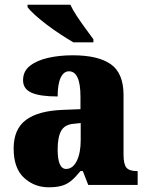

<svg xmlns="http://www.w3.org/2000/svg" viewBox="-20 -786 628 816"><path d="M187 10Q126 10 82 -30.5Q38 -71 38 -155Q38 -237 90 -276Q142 -315 246 -319L322 -322V-375Q322 -483 273 -483Q251 -483 238 -456Q225 -429 225 -376Q150 -376 114 -392Q78 -408 78 -445Q78 -483 107 -506Q136 -529 184 -540Q232 -551 289 -551Q397 -551 451 -513Q505 -475 505 -382V-129Q505 -89 517 -74Q529 -59 561 -59H565V0H355L332 -59H322Q301 -33 283 -18Q265 -3 242.5 3.5Q220 10 187 10ZM261 -68Q289 -68 306 -101.5Q323 -135 323 -191V-263L294 -260Q255 -257 240 -230Q225 -203 225 -151Q225 -68 261 -68ZM292 -606Q268 -620 238 -639.5Q208 -659 179 -681Q150 -703 128 -723Q106 -743 97 -756V-766H279Q289 -744 307 -717Q325 -690 344 -664Q363 -638 377 -619V-606Z"/></svg>

Font: Noto Serif Lao SemiCondensed Black
Style: Regular
Weight: 900
Width: 4
Designer: Monotype Design Team
Foundry: Monotype Imaging Inc.
Version: Version 2.003; ttfautohint (v1.8.4.7-5d5b)